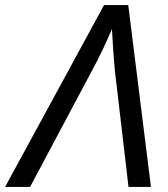

<svg xmlns="http://www.w3.org/2000/svg" viewBox="-77 -733 659 753"><path d="M-57 0 331 -713H426L515 0H427L374 -452Q370 -493 367 -537.5Q364 -582 362 -619Q346 -581 325.5 -538Q305 -495 279 -447L41 0Z"/></svg>

Font: Noto IKEA Latin
Style: Italic
Weight: 400
Italic angle: -12°
Designer: Monotype Design Team
Foundry: Monotype Imaging Inc.
Version: Version 1.0